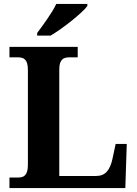

<svg xmlns="http://www.w3.org/2000/svg" viewBox="-20 -951 694 971"><path d="M27.8 0V-53.2H69.8Q81.1 -53.2 90.3 -55.4Q99.6 -57.6 106.4 -64.5Q113.3 -71.3 117.2 -84Q121.1 -96.7 121.1 -118.2V-596.2Q121.1 -617.7 117.2 -630.4Q113.3 -643.1 106.4 -649.9Q99.6 -656.7 90.3 -658.9Q81.1 -661.1 69.8 -661.1H27.8V-713.9H373V-661.1H331.1Q320.8 -661.1 311.3 -658.9Q301.8 -656.7 294.9 -650.4Q288.1 -644 283.9 -632.1Q279.8 -620.1 279.8 -600.1V-61H465.8Q501 -61 520.5 -83.3Q540 -105.5 548.8 -147.9L564.9 -223.1H621.1L613.8 0ZM168 -784.2Q178.7 -798.3 192.1 -816.9Q205.6 -835.4 219.2 -855.2Q232.9 -875 244.9 -894.8Q256.8 -914.6 264.6 -931.2H421.9V-920.9Q412.6 -907.7 391.1 -887.9Q369.6 -868.2 343 -846.7Q316.4 -825.2 287.8 -804.9Q259.3 -784.7 235.8 -771H168Z"/></svg>

Font: Droid Serif
Style: Bold
Weight: 700
Designer: Monotype Design team
Foundry: Monotype Imaging Inc.
Version: Version 1.03